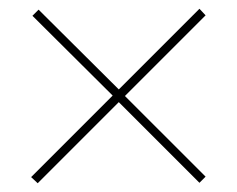

<svg xmlns="http://www.w3.org/2000/svg" viewBox="-20 -541 540 438"><path d="M54 -505 68 -519 251 -337 435 -521 449 -506 265 -322 449 -138 435 -124 251 -308 66 -123 51 -137 237 -323Z"/></svg>

Font: Blinker Thin
Style: Regular
Weight: 100
Designer: Juergen Huber
Foundry: supertype
Version: Version 1.017;hotconv 1.0.117;makeotfexe 2.5.65602